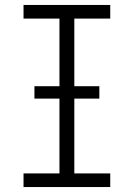

<svg xmlns="http://www.w3.org/2000/svg" viewBox="-20 -755 540 775"><path d="M75 0V-55H220V-680H75V-735H425V-680H280V-55H425V0ZM381 -357H119V-407H381Z"/></svg>

Font: Iosevka Light
Style: Regular
Weight: 300
Monospace: yes
Designer: Belleve Invis
Foundry: Belleve Invis
Version: Version 32.5.0; ttfautohint (v1.8.4)